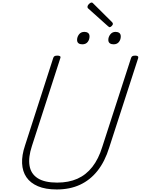

<svg xmlns="http://www.w3.org/2000/svg" viewBox="-20 -1473 1109 1512"><path d="M427 19Q338 19 278.5 -6.5Q219 -32 188 -77.5Q157 -123 154 -186.5Q151 -250 177 -327L399 -1016Q402 -1026 409 -1030.5Q416 -1035 432 -1035Q446 -1035 452.5 -1030.5Q459 -1026 455 -1015L231 -322Q202 -234 212.5 -169Q223 -104 277 -69.5Q331 -35 430 -35Q521 -35 589.5 -65.5Q658 -96 707 -158.5Q756 -221 785 -315L1012 -1016Q1015 -1026 1022 -1030.5Q1029 -1035 1045 -1035Q1074 -1035 1068 -1015L840 -311Q806 -201 748 -128Q690 -55 610 -18Q530 19 427 19ZM628 -1124Q609 -1124 598 -1132.5Q587 -1141 587 -1159Q587 -1182 602 -1202Q617 -1222 645 -1222Q662 -1222 673.5 -1213.5Q685 -1205 685 -1186Q685 -1161 670.5 -1142.5Q656 -1124 628 -1124ZM874 -1124Q856 -1124 844.5 -1132.5Q833 -1141 833 -1159Q833 -1182 848.5 -1202Q864 -1222 890 -1222Q908 -1222 919.5 -1213.5Q931 -1205 931 -1186Q931 -1161 916.5 -1142.5Q902 -1124 874 -1124ZM843 -1259Q840 -1259 837.5 -1261.5Q835 -1264 830 -1267L676 -1405Q671 -1409 670 -1412Q669 -1415 669 -1420Q669 -1426 674 -1433.5Q679 -1441 687 -1447Q695 -1453 701 -1453Q706 -1453 709 -1450.5Q712 -1448 716 -1444L864 -1297Q867 -1293 868 -1290Q869 -1287 869 -1284Q869 -1278 860 -1268.5Q851 -1259 843 -1259Z"/></svg>

Font: Playwrite CO ExtraLight
Style: Regular
Weight: 250
Version: Version 1.002